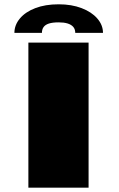

<svg xmlns="http://www.w3.org/2000/svg" viewBox="-20 -873 553 893"><path d="M112 0H392V-675H112ZM253 -853Q190.5 -853 144.2 -835.2Q98 -817.5 72.5 -787Q47 -756.5 47 -720H175Q175 -736.5 182.8 -747.2Q190.5 -758 207.5 -763.5Q224.5 -769 253 -769Q277.5 -769 294.5 -763.8Q311.5 -758.5 320.8 -747.8Q330 -737 330 -720H459Q459 -756.5 432.5 -787Q406 -817.5 359.5 -835.2Q313 -853 253 -853Z"/></svg>

Font: Anybody ExtraExpanded Black
Style: Regular
Weight: 900
Width: 8
Version: Version 1.113;gftools[0.9.25]